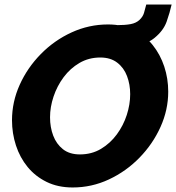

<svg xmlns="http://www.w3.org/2000/svg" viewBox="-20 -822 778 848"><path d="M301 6Q236 6 186 -18.5Q136 -43 102 -84.5Q68 -126 50.5 -179.5Q33 -233 33 -291Q33 -372 67 -447.5Q101 -523 160.5 -583.5Q220 -644 296.5 -679Q373 -714 457 -714Q522 -714 571.5 -689.5Q621 -665 654.5 -623Q688 -581 705.5 -528Q723 -475 723 -417Q723 -337 689 -261.5Q655 -186 596 -125.5Q537 -65 461 -29.5Q385 6 301 6ZM333 -140Q385 -140 426 -164.5Q467 -189 496 -228.5Q525 -268 540 -314.5Q555 -361 555 -406Q555 -449 541 -486Q527 -523 497.5 -545.5Q468 -568 423 -568Q372 -568 331 -544Q290 -520 261 -481Q232 -442 216.5 -395.5Q201 -349 201 -304Q201 -260 215 -223Q229 -186 258 -163Q287 -140 333 -140ZM474 -602 498 -711Q533 -711 557 -715.5Q581 -720 596 -734Q611 -748 616 -765Q621 -782 626 -802H738Q730 -766 716 -726.5Q702 -687 663 -655Q634 -631 581 -616.5Q528 -602 474 -602Z"/></svg>

Font: Raleway ExtraBold
Style: Italic
Weight: 800
Italic angle: -12°
Designer: Matt McInerney, Pablo Impallari, Rodrigo Fuenzalida
Foundry: Matt McInerney, Pablo Impallari, Rodrigo Fuenzalida
Version: Version 4.026